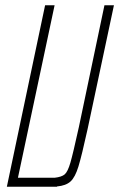

<svg xmlns="http://www.w3.org/2000/svg" viewBox="-20 -708 452 728"><path d="M412 -688 312 -218Q290 -118 277.5 -77Q265 -36 247.5 -20Q230 -4 196 -1V0H6L151 -688H187L48 -34H187Q214 -37 225.5 -47Q237 -57 247 -91.5Q257 -126 279 -226L376 -688Z"/></svg>

Font: Saira Ultra Condensed Thin
Style: Italic
Weight: 100
Width: 1
Italic angle: -12°
Designer: Hector Gatti with collaboration of the Omnibus-Type team
Foundry: Omnibus-Type
Version: Version 1.001; ttfautohint (v1.8)